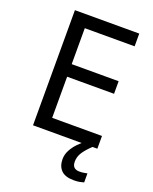

<svg xmlns="http://www.w3.org/2000/svg" viewBox="-169 -807 893 1119"><g transform="rotate(20 278.0 -247.0)"><path d="M496 0H97V-714H496V-635H187V-412H478V-334H187V-79H496ZM398 116Q398 161 443 161Q460 161 471.5 158.5Q483 156 491 155V211Q477 215 463 217.5Q449 220 429 220Q376 220 351 195Q326 170 326 126Q326 97 340.5 70Q355 43 376.5 21Q398 -1 418 -15L466 0Q432 32 415 58.5Q398 85 398 116Z"/></g></svg>

Font: Noto Sans Khojki
Style: Regular
Weight: 400
Designer: Monotype Design Team
Foundry: Monotype Imaging Inc.
Version: Version 2.003; ttfautohint (v1.8.4.7-5d5b)